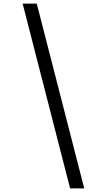

<svg xmlns="http://www.w3.org/2000/svg" viewBox="-20 -855 590 1060"><path d="M367 185 105 -835H183L445 185Z"/></svg>

Font: Lode
Style: Italic
Weight: 400
Italic angle: -11°
Monospace: yes
Designer: Belleve Invis
Foundry: Belleve Invis
Version: Version 29.2.0; ttfautohint (v1.8.3)